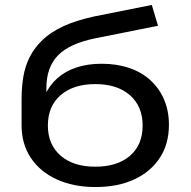

<svg xmlns="http://www.w3.org/2000/svg" viewBox="-20 -745 768 774"><path d="M365 9Q276 9 208.5 -22Q141 -53 104 -109Q67 -165 67 -240V-346Q67 -392 74 -435Q81 -478 100 -515.5Q119 -553 152 -584.5Q185 -616 236 -639.5Q287 -663 361 -679L592 -725L617 -641L366 -591Q261 -570 214 -522Q167 -474 167 -390V-359H160Q179 -401 211 -429.5Q243 -458 288 -473Q333 -488 390 -488Q451 -488 501 -471Q551 -454 586.5 -421.5Q622 -389 641.5 -343.5Q661 -298 661 -242Q661 -165 624.5 -109Q588 -53 521.5 -22Q455 9 365 9ZM364 -73Q453 -73 504 -117Q555 -161 555 -239Q555 -316 504 -361Q453 -406 364 -406Q276 -406 224.5 -361.5Q173 -317 173 -239Q173 -162 224.5 -117.5Q276 -73 364 -73Z"/></svg>

Font: Nunito Sans 10pt Expanded Medium
Style: Regular
Weight: 500
Width: 7
Designer: Vernon Adams
Foundry: Vernon Adams
Version: Version 3.101;gftools[0.9.27]